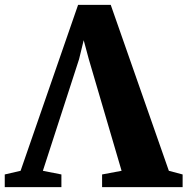

<svg xmlns="http://www.w3.org/2000/svg" viewBox="-48 -768 770 788"><path d="M-28.5 0V-52L36.5 -67L272.5 -748H406.5L645 -67L701.5 -52V0H371V-52L451 -67L316.5 -525L295.5 -603L276.5 -525L128 -67L204 -52V0Z"/></svg>

Font: Merriweather 60pt Black
Style: Regular
Weight: 900
Version: Version 2.100